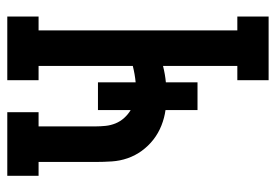

<svg xmlns="http://www.w3.org/2000/svg" viewBox="-138 -638 775 540"><g transform="rotate(-90 250.0 -367.5)"><path d="M295 0V-88H335V-297Q323 -294 311.5 -292Q300 -290 289 -289V-200H211V-290Q189 -293 167.5 -301.5Q146 -310 128 -324Q110 -338 96.5 -356.5Q83 -375 75.5 -396.5Q68 -418 66.5 -441Q65 -464 65 -487V-647H26V-735H205V-647H165V-487Q165 -473 166.5 -458.5Q168 -444 173.5 -430.5Q179 -417 189 -406Q199 -395 211 -388V-480H289V-374Q300 -375 311.5 -377Q323 -379 335 -382V-647H295V-735H474V-647H435V-88H474V0Z"/></g></svg>

Font: Iosevka Slab Semibold
Style: Regular
Weight: 600
Monospace: yes
Designer: Belleve Invis
Foundry: Belleve Invis
Version: Version 11.1.1; ttfautohint (v1.8.3)